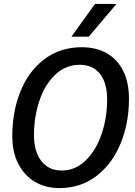

<svg xmlns="http://www.w3.org/2000/svg" viewBox="-20 -952 690 984"><path d="M43 -254Q43 -380 85 -484Q127 -588 208 -649Q289 -710 399 -710Q472 -710 526.5 -679.5Q581 -649 611 -589.5Q641 -530 641 -445Q641 -321 598 -216.5Q555 -112 474 -50Q393 12 285 12Q213 12 158.5 -20.5Q104 -53 73.5 -113Q43 -173 43 -254ZM296 -78Q366 -78 419 -129.5Q472 -181 500.5 -264.5Q529 -348 529 -441Q529 -528 492 -574Q455 -620 388 -620Q317 -620 263.5 -569.5Q210 -519 182 -436Q154 -353 154 -258Q154 -203 171 -162.5Q188 -122 220 -100Q252 -78 296 -78ZM467 -932H577L435 -764H346Z"/></svg>

Font: Azeret Mono
Style: Italic
Weight: 400
Italic angle: -12°
Designer: Martin Vácha
Foundry: Displaay
Version: Version 1.000; Glyphs 3.0.3, build 3074